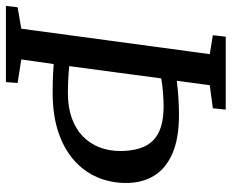

<svg xmlns="http://www.w3.org/2000/svg" viewBox="-89 -696 783 649"><g transform="rotate(90 302.5 -371.5)"><path d="M-2 0 2.5 -39.5 75 -52 161 -689 97 -699.5 102 -743H348.5L344 -699.5L266 -689L251 -577.5Q277 -581 308 -583Q339 -585 366 -585Q446.5 -585 497.5 -562.5Q548.5 -540 572.5 -500Q596.5 -460 596.5 -406.5Q596.5 -354 577.2 -309Q558 -264 519.5 -230Q481 -196 424 -177Q367 -158 291.5 -158Q255.5 -158 231 -159.2Q206.5 -160.5 194.5 -161.5L179 -52L258.5 -39.5L255.5 0ZM243 -525 201.5 -214Q221.5 -212 244.5 -210.8Q267.5 -209.5 293.5 -209.5Q339 -209.5 375.2 -222Q411.5 -234.5 437 -258.2Q462.5 -282 475.8 -315.8Q489 -349.5 488.5 -391.5Q487.5 -438 472.5 -469.5Q457.5 -501 424.5 -517Q391.5 -533 336 -533Q317 -533 289 -530.8Q261 -528.5 243 -525Z"/></g></svg>

Font: Merriweather 20pt
Style: Italic
Weight: 400
Italic angle: -7.8°
Version: Version 2.101